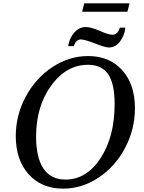

<svg xmlns="http://www.w3.org/2000/svg" viewBox="-20 -1114 860 1144"><path d="M505 -780Q633 -780 708.5 -695.5Q784 -611 784 -469Q784 -343 725 -232Q666 -121 567 -55.5Q468 10 356 10Q228 10 151 -75.5Q74 -161 74 -303Q74 -428 133.5 -538.5Q193 -649 292.5 -714.5Q392 -780 505 -780ZM505 -728Q375 -728 285 -604Q195 -480 195 -300Q195 -174 239.5 -109Q284 -44 370 -44Q496 -44 579.5 -172Q663 -300 663 -496Q663 -615 624.5 -671.5Q586 -728 505 -728ZM386 -839Q394 -889 423.5 -921Q453 -953 491 -953Q522 -953 577 -929Q627 -907 650 -907Q681 -907 694 -949H727Q722 -902 695 -867Q668 -831 628 -831Q606 -831 544 -856Q483 -879 462 -879Q432 -879 420 -839ZM739 -1044H469L482 -1094H752Z"/></svg>

Font: Libre Baskerville
Style: Italic
Weight: 400
Italic angle: -15°
Designer: Pablo Impallari, Rodrigo Fuenzalida
Foundry: Pablo Impallari, Rodrigo Fuenzalida
Version: Version 1.051;Glyphs 3.2.3 (3260)